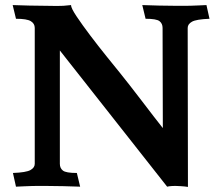

<svg xmlns="http://www.w3.org/2000/svg" viewBox="-20 -733 866 757"><path d="M721 4Q710 2 693 1Q676 0 671 0Q667 0 657 0.5Q647 1 639 3L216 -534V-87Q216 -70 228 -60.5Q240 -51 283 -51L296 3Q266 2 230 1Q194 0 156 0Q140 0 127.5 0Q115 0 102.5 0.5Q90 1 76 1.5Q62 2 43 3L31 -51Q83 -53 100 -62.5Q117 -72 117 -87V-623Q117 -640 101.5 -649.5Q86 -659 43 -659L30 -713Q60 -712 96 -711Q132 -710 170 -710Q181 -710 204.5 -709.5Q228 -709 260 -713Q260 -701 282.5 -667.5Q305 -634 336 -593Q367 -552 400 -511Q433 -470 455 -443Q468 -427 491 -397.5Q514 -368 538.5 -336Q563 -304 586 -274Q609 -244 622 -228L621 -623Q621 -640 609 -649.5Q597 -659 554 -659L541 -713Q571 -712 607 -711Q643 -710 681 -710Q697 -710 709.5 -710Q722 -710 734.5 -710.5Q747 -711 761 -711.5Q775 -712 794 -713L806 -659Q754 -657 737 -647.5Q720 -638 720 -623Z"/></svg>

Font: Lusitana
Style: Bold
Weight: 700
Designer: Ana Paula Megda
Foundry: Ana Paula Megda
Version: Version 1.000; ttfautohint (v1.1) -l 8 -r 50 -G 200 -x 14 -D